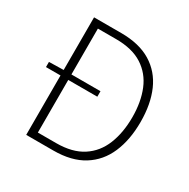

<svg xmlns="http://www.w3.org/2000/svg" viewBox="-163 -879 1015 1030"><g transform="rotate(30 344.5 -364.0)"><path d="M41 -368V-400L133 -402H359V-368ZM131 0V-728H299Q411 -728 484 -683.5Q557 -639 592.5 -558Q628 -477 628 -366Q628 -256 592.5 -173.5Q557 -91 484 -45.5Q411 0 299 0ZM179 -42H292Q392 -42 455 -83Q518 -124 547.5 -197.5Q577 -271 577 -366Q577 -461 547.5 -533Q518 -605 455 -645.5Q392 -686 292 -686H179Z"/></g></svg>

Font: Noto Sans KR Thin ExtraLight
Style: Regular
Weight: 250
Version: Version 2.004-H2;hotconv 1.0.118;makeotfexe 2.5.65603